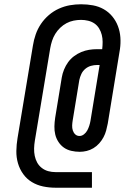

<svg xmlns="http://www.w3.org/2000/svg" viewBox="-20 -789 640 898"><path d="M241 89Q210 89 181.5 83Q153 77 129 62.5Q105 48 88.5 25Q72 2 64 -25.5Q56 -53 56.5 -83Q57 -113 62 -143L134 -576Q138 -602 147 -628Q156 -654 171.5 -677Q187 -700 208.5 -718.5Q230 -737 255.5 -748.5Q281 -760 307 -764.5Q333 -769 359 -769Q388 -769 415 -764Q442 -759 465 -746Q488 -733 505 -712.5Q522 -692 531.5 -667Q541 -642 543 -614.5Q545 -587 541 -559L484 -211Q481 -195 476.5 -178.5Q472 -162 464 -147Q456 -132 444 -118.5Q432 -105 417 -96Q402 -87 385.5 -83Q369 -79 353 -79Q333 -79 313.5 -83.5Q294 -88 279 -98.5Q264 -109 253.5 -125Q243 -141 238.5 -159.5Q234 -178 234.5 -198Q235 -218 238 -238L269 -427Q272 -445 279.5 -463.5Q287 -482 298.5 -498Q310 -514 326 -526Q342 -538 360 -545.5Q378 -553 396.5 -556Q415 -559 434 -559H458Q460 -576 460 -593Q460 -610 456 -626Q452 -642 443.5 -656Q435 -670 422 -679Q409 -688 392.5 -692Q376 -696 359 -696Q342 -696 324.5 -692.5Q307 -689 291 -680.5Q275 -672 261.5 -659Q248 -646 238.5 -630.5Q229 -615 223.5 -598Q218 -581 215 -564L143 -131Q140 -113 139.5 -95Q139 -77 142.5 -60Q146 -43 154 -28.5Q162 -14 175.5 -3.5Q189 7 205.5 11.5Q222 16 240 16H410V89ZM352 -153Q363 -153 373 -161Q383 -169 388.5 -179.5Q394 -190 397.5 -201Q401 -212 403 -223L446 -485H434Q420 -485 405.5 -481Q391 -477 379 -467Q367 -457 360.5 -443Q354 -429 351 -415L320 -226Q318 -214 317.5 -202Q317 -190 320.5 -179Q324 -168 332 -160.5Q340 -153 352 -153Z"/></svg>

Font: Iosevka Plex Etoile
Style: Italic
Weight: 400
Italic angle: -9°
Designer: Belleve Invis
Foundry: Belleve Invis
Version: Version 25.1.1; ttfautohint (v1.8.4)